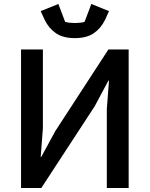

<svg xmlns="http://www.w3.org/2000/svg" viewBox="-20 -947 754 967"><path d="M86 0V-698H196V-301L185 -157H188L258 -286L526 -698H628V0H518V-397L529 -541H526L457 -412L188 0ZM357 -755Q298 -755 262 -779.5Q226 -804 205 -847L185 -891L274 -927L308 -837Q317 -834 331 -832.5Q345 -831 357 -831Q369 -831 383 -832.5Q397 -834 406 -837L440 -927L529 -891L509 -847Q488 -804 452 -779.5Q416 -755 357 -755Z"/></svg>

Font: IBM Plex Sans Medium
Style: Regular
Weight: 500
Designer: Mike Abbink, Paul van der Laan, Pieter van Rosmalen
Foundry: Bold Monday
Version: Version 3.201